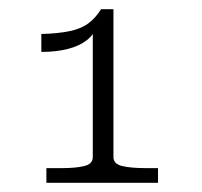

<svg xmlns="http://www.w3.org/2000/svg" viewBox="-20 -767 439 418"><path d="M227 -425Q227 -410 246 -405.5Q265 -401 297 -401H324V-369H81V-401H116Q145 -401 163.5 -405.5Q182 -410 182 -425V-708L191 -711Q185 -692 169 -679.5Q153 -667 128 -660.5Q103 -654 70 -654V-693Q108 -694 133 -699.5Q158 -705 173.5 -717Q189 -729 200 -747H227Z"/></svg>

Font: Roboto Serif Thin
Style: Regular
Weight: 250
Designer: Greg Gazdowicz
Foundry: Commercial Type
Version: Version 1.004